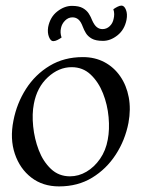

<svg xmlns="http://www.w3.org/2000/svg" viewBox="-20 -655 505 686"><path d="M191 11Q133 11 92 -20.5Q51 -52 33 -105.5Q15 -159 28 -224Q40 -286 73 -337.5Q106 -389 157.5 -420Q209 -451 276 -451Q319 -451 353 -433Q387 -415 409.5 -382.5Q432 -350 440 -307.5Q448 -265 439 -216Q427 -154 393.5 -102.5Q360 -51 309 -20Q258 11 191 11ZM230 -25Q261 -25 289 -41.5Q317 -58 337.5 -87.5Q358 -117 365 -156Q372 -192 368 -236.5Q364 -281 348 -321.5Q332 -362 304 -388.5Q276 -415 236 -415Q190 -415 151 -379Q112 -343 101 -284Q94 -248 98.5 -203.5Q103 -159 118.5 -118.5Q134 -78 162 -51.5Q190 -25 230 -25ZM309 -583Q317 -565 326 -558Q335 -551 346 -551Q361 -551 372 -561.5Q383 -572 386 -588Q388 -596 388 -604.5Q388 -613 385 -622Q392 -627 400 -631Q408 -635 414 -635Q424 -635 430 -620Q436 -605 432 -584Q425 -549 400 -529Q375 -509 348 -509Q322 -509 308 -517Q294 -525 287 -536.5Q280 -548 276 -559Q269 -578 260 -585.5Q251 -593 239 -593Q224 -593 212.5 -581.5Q201 -570 198 -555Q194 -538 200 -521Q193 -516 185 -512Q177 -508 170 -508Q161 -508 155 -523Q149 -538 152 -558Q159 -594 184.5 -614Q210 -634 237 -634Q262 -634 276 -626Q290 -618 297.5 -606Q305 -594 309 -583Z"/></svg>

Font: Young Serif Light
Style: Italic
Weight: 300
Italic angle: -10.979°
Designer: Bastien Sozeau
Foundry: NBR — Bastien Sozeau
Version: Version 5.001